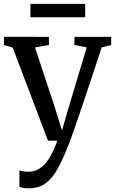

<svg xmlns="http://www.w3.org/2000/svg" viewBox="-20 -742 608 1013"><path d="M131 251.5Q115.5 251.5 102.5 249.2Q89.5 247 82.5 243.5V155.5Q89 159.5 102.8 161.8Q116.5 164 131 164Q152.5 164 172.5 155.8Q192.5 147.5 211.5 128.8Q230.5 110 248.2 78.2Q266 46.5 282.5 0H233L47 -491L1 -504.5V-548L238 -547.5V-504.5L164.5 -492L265 -189L307 -53.5L346.5 -189L437.5 -492L372.5 -504.5V-547.5H566.5V-504.5L516.5 -492Q487.5 -403 462.5 -328.8Q437.5 -254.5 417.8 -195.2Q398 -136 383 -92.5Q368 -49 358.2 -21.8Q348.5 5.5 344.5 15Q314.5 92.5 286 145.2Q257.5 198 221.2 224.8Q185 251.5 131 251.5ZM429.5 -721.5V-651H140.5V-721.5Z"/></svg>

Font: Merriweather 36pt
Style: Regular
Weight: 400
Designer: Eben Sorkin
Foundry: Eben Sorkin
Version: Version 2.100